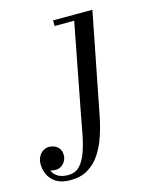

<svg xmlns="http://www.w3.org/2000/svg" viewBox="-277 -535 705 870"><g transform="rotate(-15 75.0 -100.0)"><path d="M-54.5 260Q-95 260 -119.8 244.8Q-144.5 229.5 -156 205.5Q-167.5 181.5 -167.5 156Q-167.5 135.5 -159.5 120.5Q-151.5 105.5 -138.5 97.2Q-125.5 89 -110.5 89Q-98 89 -85.2 94.2Q-72.5 99.5 -63.8 111.2Q-55 123 -55 143Q-55 155.5 -61.5 168.2Q-68 181 -79.8 189.2Q-91.5 197.5 -108.5 197.5Q-123 197.5 -136.2 193.2Q-149.5 189 -158 180Q-166.5 171 -166.5 156H-140.5Q-140.5 177.5 -132 195.5Q-123.5 213.5 -105.5 224.2Q-87.5 235 -58.5 235Q-24.5 235 -3.8 212.8Q17 190.5 30 153.5Q43 116.5 51.5 71.2Q60 26 68.5 -20L148 -433.5H56V-460H240.5L148 11.5Q139 58.5 124.2 103Q109.5 147.5 86.2 183Q63 218.5 28.8 239.2Q-5.5 260 -54.5 260Z"/></g></svg>

Font: Bodoni Moda 9pt
Style: Italic
Weight: 400
Italic angle: -13°
Designer: Owen Earl
Foundry: indestructible type
Version: Version 2.005